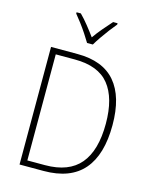

<svg xmlns="http://www.w3.org/2000/svg" viewBox="-137 -1037 893 1126"><g transform="rotate(15 309.5 -474.5)"><path d="M560 -364Q560 -184 480.5 -92Q401 0 239 0H93V-714H254Q408 -714 484 -625Q560 -536 560 -364ZM520 -362Q520 -517 455 -598Q390 -679 247 -679H131V-35H238Q382 -35 451 -117Q520 -199 520 -362ZM291 -791Q278 -813 259.5 -841Q241 -869 221 -895.5Q201 -922 185 -941V-949H211Q236 -924 262 -891.5Q288 -859 309 -830Q330 -860 355.5 -890Q381 -920 407 -949H434V-941Q417 -921 396.5 -894Q376 -867 357.5 -840Q339 -813 326 -791Z"/></g></svg>

Font: Noto Sans Telugu SemiCondensed ExtraLight
Style: Regular
Weight: 200
Width: 4
Designer: Jelle Bosma - Monotype Design Team
Foundry: Monotype Imaging Inc.
Version: Version 2.005; ttfautohint (v1.8.4.7-5d5b)